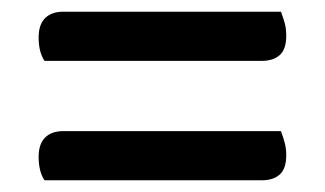

<svg xmlns="http://www.w3.org/2000/svg" viewBox="-20 -459 556 328"><path d="M56 -355Q46 -370 46 -395Q46 -417 57 -428Q68 -439 88 -439H460Q463 -431 466 -421Q469 -411 469 -398Q469 -375 458 -365Q447 -355 427 -355ZM56 -151Q46 -166 46 -191Q46 -213 57 -224Q68 -235 88 -235H460Q463 -227 466 -216.5Q469 -206 469 -194Q469 -171 458 -161Q447 -151 427 -151Z"/></svg>

Font: Baloo Bhaina 2 Medium
Style: Regular
Weight: 500
Designer: Yesha Goshar, Manish Minz, Shuchita Grover and Ek Type
Foundry: Ek Type
Version: Version 1.640;hotconv 1.0.111;makeotfexe 2.5.65597; ttfautoh